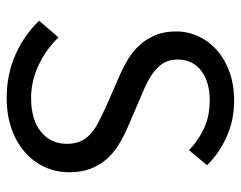

<svg xmlns="http://www.w3.org/2000/svg" viewBox="-93 -615 720 574"><g transform="rotate(90 267.0 -328.0)"><path d="M272 12Q203 12 144 -14Q85 -40 42 -85L92 -143Q127 -106 174.5 -83.5Q222 -61 273 -61Q338 -61 374 -90.5Q410 -120 410 -168Q410 -193 401.5 -210.5Q393 -228 378.5 -240.5Q364 -253 344 -263Q324 -273 301 -284L207 -325Q184 -335 160 -349Q136 -363 117 -383Q98 -403 86 -430.5Q74 -458 74 -494Q74 -531 89.5 -563Q105 -595 132.5 -618.5Q160 -642 197.5 -655Q235 -668 280 -668Q339 -668 389 -645.5Q439 -623 474 -587L429 -533Q399 -562 362.5 -578.5Q326 -595 280 -595Q225 -595 191.5 -569.5Q158 -544 158 -499Q158 -475 167.5 -458.5Q177 -442 193 -429.5Q209 -417 228 -407.5Q247 -398 267 -390L360 -350Q388 -338 413 -322.5Q438 -307 456 -286.5Q474 -266 484.5 -238.5Q495 -211 495 -175Q495 -136 479.5 -102Q464 -68 435 -42.5Q406 -17 365 -2.5Q324 12 272 12Z"/></g></svg>

Font: SourceSansPro
Style: Book
Weight: 400
Designer: Paul D. Hunt
Foundry: Adobe Systems Incorporated
Version: Version 2.021;PS 2.000;hotconv 1.0.86;makeotf.lib2.5.63406